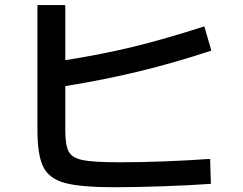

<svg xmlns="http://www.w3.org/2000/svg" viewBox="-20 -746 978 774"><path d="M130.9 -222.7V-725.6H243.2V-503.4Q393.6 -527.3 518.1 -557.6Q642.6 -587.9 803.7 -639.6L832 -542Q684.6 -493.2 541.5 -458.5Q398.4 -423.8 243.2 -398.9V-219.7Q243.2 -159.2 257.6 -133.8Q272 -108.4 316.2 -100.1Q360.4 -91.8 465.8 -91.8Q551.8 -91.8 649.7 -95.7Q747.6 -99.6 827.1 -105.5L830.1 -4.9Q748 1 637.2 4.9Q526.4 8.8 442.4 8.8Q305.7 8.8 241.7 -8.5Q177.7 -25.9 154.3 -73.5Q130.9 -121.1 130.9 -222.7Z"/></svg>

Font: Pretendard JP SemiBold
Style: Regular
Weight: 600
Designer: Base glyphs from Inter by Rasmus Andersson; Hangeul glyphs from Noto Sans CJK(Source Han Sans) by Jang Soo-young and Kan
Foundry: Kil Hyung-jin
Version: Version 1.309